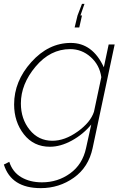

<svg xmlns="http://www.w3.org/2000/svg" viewBox="-45 -750 646 993"><path d="M392 -730 371 -670H379L365 -608H341L356 -670L379 -730ZM-25 101 3 87Q20 140 65 166.5Q110 193 172 193Q254 193 318 146.5Q382 100 400 16L427 -106Q385 -55 326.5 -23Q268 9 213 9Q129 9 78.5 -55.5Q28 -120 28 -210Q28 -330 117 -429Q206 -528 321 -528Q434 -528 492 -402L517 -520H548L434 16Q413 115 337 169Q261 223 166 223Q13 223 -25 101ZM441 -172 479 -351Q470 -414 424 -455Q378 -496 318 -496Q215 -496 139 -405.5Q63 -315 63 -215Q63 -135 108.5 -78.5Q154 -22 226 -22Q290 -22 356.5 -69.5Q423 -117 441 -172Z"/></svg>

Font: Raleway-v4020 ExtraLight
Style: Italic
Weight: 275
Italic angle: -12°
Designer: Matt McInerney, Pablo Impallari, Rodrigo Fuenzalida
Foundry: Matt McInerney, Pablo Impallari, Rodrigo Fuenzalida
Version: Version 4.020;PS 004.020;hotconv 1.0.88;makeotf.lib2.5.64775